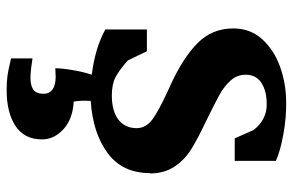

<svg xmlns="http://www.w3.org/2000/svg" viewBox="-168 -434 861 564"><g transform="rotate(90 262.0 -151.5)"><path d="M488 -162Q488 -81 429 -37.5Q370 6 276 12Q274 41 278 62Q330 65 359.5 92.5Q389 120 389 155Q389 207 349.5 233Q310 259 244 259Q219 259 202 256.5Q185 254 171 250.5Q157 247 151 246V183Q163 185 179.5 187Q196 189 208 189Q231 189 243 180.5Q255 172 255 150Q255 134 242.5 124.5Q230 115 205 115L180 116Q180 97 185.5 64.5Q191 32 199 9Q120 -1 66 -31V-153H130L157 -97Q185 -72 206 -61Q227 -50 260 -50Q305 -50 330.5 -69Q356 -88 356 -124Q355 -151 330.5 -169Q306 -187 252 -212L226 -224Q148 -260 105.5 -302.5Q63 -345 63 -407Q63 -457 95 -492Q127 -527 176.5 -544.5Q226 -562 279 -562Q324 -563 373.5 -554Q423 -545 452 -532V-411H386L361 -467Q331 -505 286 -505Q247 -505 223 -489.5Q199 -474 199 -443Q199 -418 216 -399Q233 -380 257.5 -366.5Q282 -353 335 -327Q386 -303 417.5 -283.5Q449 -264 469 -234Q489 -204 489 -162Z"/></g></svg>

Font: Martel ExtraBold
Style: Regular
Weight: 800
Designer: Dan Reynolds
Foundry: Dan Reynolds
Version: Version 1.001; ttfautohint (v1.1) -l 5 -r 5 -G 72 -x 0 -D la